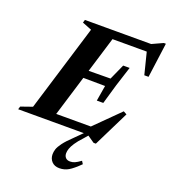

<svg xmlns="http://www.w3.org/2000/svg" viewBox="-200 -830 1075 1214"><g transform="rotate(20 337.0 -223.0)"><path d="M230 -630 166.5 -655 172.5 -675H394.5L188.5 0H-31L-25 -20L52 -47ZM417.5 -221.5 435 -326 215 -328 231 -380 451.5 -382 498.5 -486.5H542L499.5 -354L461 -221.5ZM673.5 -474.5H645L603.5 -639.5L629.5 -620.5H298L316.5 -675H618L691 -708.5H705ZM489.5 36.5 436.5 0H110L128.5 -54.5H472.5L420.5 -37L601 -216L623.5 -203.5L505 36.5ZM349 157.5Q349 176 359.5 187.2Q370 198.5 390 198.5Q406 198.5 421 192Q436 185.5 460 168L472 187Q429.5 229 401.8 245.2Q374 261.5 340.5 261.5Q307.5 261.5 289 241.8Q270.5 222 270.5 192.5Q270.5 176.5 276.2 158.2Q282 140 301.5 113.8Q321 87.5 361 49.5L436.5 -25.5H469.5L420.5 31Q391 62.5 375.8 85.8Q360.5 109 354.8 126Q349 143 349 157.5Z"/></g></svg>

Font: Newsreader 24pt
Style: Bold Italic
Weight: 700
Italic angle: -17°
Designer: Hugues Gentile
Foundry: Production Type
Version: Version 1.003